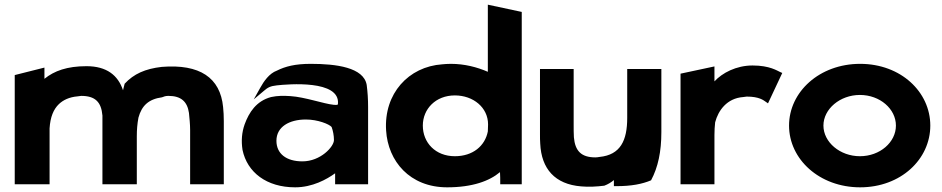

<svg xmlns="http://www.w3.org/2000/svg" viewBox="-20 -778 4030 821"><path d="M170 -441V-489L43 -457V10H192V-229C195 -278 209 -311 232 -333C250 -350 276 -363 312 -366C317 -366 322 -368 327 -368C387 -368 413 -342 418 -284V10H565V-195C565 -224 567 -248 572 -275C586 -326 615 -354 673 -362C680 -365 688 -368 700 -368C755 -368 781 -343 788 -295C790 -273 793 -248 793 -222V10H937V-260C937 -281 936 -301 934 -320C922 -446 834 -505 672 -492C601 -484 552 -462 513 -420C511 -411 508 -402 506 -392C485 -456 436 -495 350 -495C267 -495 212 -475 170 -441Z M1164 -476C1131 -464 1108 -430 1093 -403L1065 -353L1109 -390C1124 -403 1135 -410 1164 -413C1210 -418 1436 -438 1425 -333C1425 -331 1424 -328 1406 -330C1365 -334 1284 -363 1222 -367C1192 -369 1167 -369 1139 -363C1076 -346 1045 -298 1026 -246C1014 -212 1011 -176 1017 -137C1037 -41 1120 23 1242 23C1316 23 1377 -11 1413 -37V10H1554V-320C1554 -354 1552 -384 1548 -415C1535 -490 1417 -505 1309 -505C1242 -505 1200 -494 1164 -476ZM1273 -88C1204 -88 1162 -121 1162 -176C1162 -236 1217 -267 1288 -267C1339 -267 1388 -247 1398 -235C1404 -219 1408 -198 1408 -179C1408 -151 1351 -88 1273 -88Z M1892 23C2000 23 2073 -4 2118 -42C2119 -29 2119 -8 2119 0V10H2211V-727L2066 -758V-471C2020 -491 1966 -505 1908 -505C1893 -505 1883 -504 1871 -503C1727 -493 1621 -378 1631 -220C1639 -89 1732 23 1892 23ZM2067 -246C2067 -236 2066 -227 2066 -216C2054 -154 2002 -110 1925 -110C1842 -110 1788 -168 1788 -241C1788 -312 1843 -370 1925 -370C2004 -370 2067 -318 2067 -246Z M2289 -483V-203C2289 -190 2289 -176 2290 -164C2295 -56 2353 10 2465 19C2497 22 2532 20 2564 16C2580 10 2593 2 2605 -8V18H2616C2680 18 2726 9 2764 -7C2794 -63 2808 -130 2808 -213V-483H2662V-274C2662 -177 2633 -116 2544 -107C2538 -106 2532 -105 2526 -105C2465 -105 2439 -133 2434 -191C2433 -208 2433 -225 2433 -243V-483Z M3325 -466 3316 -470C3304 -475 3272 -498 3198 -498C3128 -498 3068 -466 3035 -430V-494L2890 -463V10H3035V-201C3035 -220 3036 -237 3038 -255C3051 -305 3088 -358 3158 -363C3163 -363 3168 -365 3173 -365C3227 -365 3245 -349 3254 -343L3264 -336Z M3501 -241C3501 -312 3572 -372 3657 -372C3743 -372 3811 -312 3811 -241C3811 -170 3743 -110 3657 -110C3572 -110 3501 -170 3501 -241ZM3354 -241C3354 -97 3484 23 3658 23C3832 23 3958 -97 3958 -241C3958 -385 3832 -505 3658 -505C3484 -505 3354 -385 3354 -241Z"/></svg>

Font: Bluebird
Style: SfBdExt
Weight: 700
Designer: Jasper
Foundry: Cannot Into Space Fonts
Version: Version 0.98